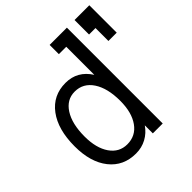

<svg xmlns="http://www.w3.org/2000/svg" viewBox="-197 -872 1030 1030"><g transform="rotate(-45 318.5 -357.0)"><path d="M637 -519H574V-617H525V-727H637ZM467 0H392V-61Q368 -26 332 -6.5Q296 13 252 13Q157 13 101.5 -57Q46 -127 46 -247Q46 -375 101.5 -449Q157 -523 252 -523Q342 -523 392 -444V-657H336V-727H467ZM121 -247Q121 -159 157 -107Q193 -55 254 -55Q318 -55 355 -107Q392 -159 392 -247Q392 -343 355 -399Q318 -455 254 -455Q193 -455 157 -399Q121 -343 121 -247Z"/></g></svg>

Font: Orbit
Style: Regular
Weight: 400
Designer: Sooun Cho
Foundry: JAMO
Version: Version 1.000; ttfautohint (v1.8.4.7-5d5b);gftools[0.9.29]